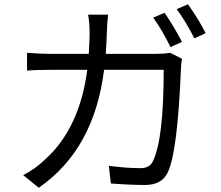

<svg xmlns="http://www.w3.org/2000/svg" viewBox="-20 -844 1040 902"><path d="M715 -591Q751 -591 779 -596L835 -568Q830 -540 830 -519Q814 -132 769 -36Q741 25 662 25Q592 25 501 18L491 -65Q576 -54 640 -54Q683 -54 698 -86Q749 -189 749 -516H469Q422 -141 162 38L89 -21Q148 -52 192 -95Q354 -241 390 -516H222Q142 -516 107 -512V-596Q165 -591 221 -591H397Q401 -655 401 -692Q401 -735 394 -775H488Q484 -747 482 -694Q481 -656 477 -591ZM753 -784Q794 -725 835 -647L781 -623Q741 -704 700 -761ZM863 -824Q918 -746 946 -688L893 -664Q850 -748 810 -801Z"/></svg>

Font: Source Han Sans K Regular
Style: Regular
Weight: 400
Designer: Ryoko NISHIZUKA  (kana & ideographs); Paul D. Hunt (Latin, Greek & Cyrillic); Wenlong ZHANG  (bopomofo); Sandoll Communi
Foundry: Adobe Systems Incorporated
Version: Version 1.00 July 18, 2014, initial release